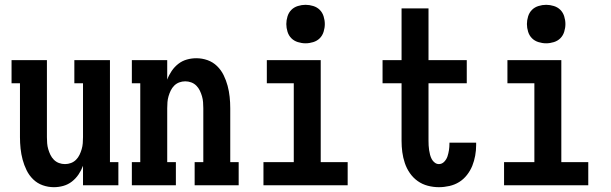

<svg xmlns="http://www.w3.org/2000/svg" viewBox="-20 -770 2540 798"><path d="M204 8Q180 8 157.5 0Q135 -8 118 -24.5Q101 -41 90.5 -62.5Q80 -84 74 -106.5Q68 -129 65.5 -152.5Q63 -176 63 -200V-424H28V-520H175V-200Q175 -187 176 -174.5Q177 -162 180.5 -150Q184 -138 189.5 -126.5Q195 -115 204 -106Q213 -97 225 -92.5Q237 -88 250 -88Q263 -88 275 -92.5Q287 -97 296 -106Q305 -115 310.5 -126.5Q316 -138 319.5 -150Q323 -162 324 -174.5Q325 -187 325 -200V-424H289V-520H437V-96H472V0H325V-81Q318 -62 306.5 -45Q295 -28 279 -15.5Q263 -3 243.5 2.5Q224 8 204 8Z M528 0V-96H563V-424H528V-520H675V-439Q682 -458 693.5 -475Q705 -492 721 -504.5Q737 -517 756.5 -522.5Q776 -528 796 -528Q820 -528 842.5 -520Q865 -512 882 -495.5Q899 -479 909.5 -457.5Q920 -436 926 -413.5Q932 -391 934.5 -367.5Q937 -344 937 -320V-96H972V0H789V-96H825V-320Q825 -333 824 -345.5Q823 -358 819.5 -370Q816 -382 810.5 -393.5Q805 -405 796 -414Q787 -423 775 -427.5Q763 -432 750 -432Q737 -432 725 -427.5Q713 -423 704 -414Q695 -405 689.5 -393.5Q684 -382 680.5 -370Q677 -358 676 -345.5Q675 -333 675 -320V-96H711V0Z M1075 0V-96H1201V-424H1089V-520H1313V-96H1425V0ZM1250 -590Q1234 -590 1218 -595Q1202 -600 1191 -611Q1180 -622 1175 -638Q1170 -654 1170 -670Q1170 -686 1175 -702Q1180 -718 1191 -729Q1202 -740 1218 -745Q1234 -750 1250 -750Q1266 -750 1282 -745Q1298 -740 1309 -729Q1320 -718 1325 -702Q1330 -686 1330 -670Q1330 -654 1325 -638Q1320 -622 1309 -611Q1298 -600 1282 -595Q1266 -590 1250 -590Z M1804 8Q1781 8 1758 2Q1735 -4 1716 -17.5Q1697 -31 1683.5 -50.5Q1670 -70 1662.5 -92.5Q1655 -115 1652 -138Q1649 -161 1649 -185V-424H1570V-520H1649V-735H1761V-520H1920V-424H1761V-185Q1761 -175 1761.5 -165.5Q1762 -156 1763.5 -146Q1765 -136 1767.5 -126.5Q1770 -117 1774.5 -108.5Q1779 -100 1787 -94Q1795 -88 1804 -88Q1817 -88 1826.5 -98Q1836 -108 1840 -120.5Q1844 -133 1846 -146Q1848 -159 1848 -173V-177H1959V-167Q1959 -145 1955 -123Q1951 -101 1943 -81Q1935 -61 1921 -43Q1907 -25 1888.5 -13.5Q1870 -2 1848 3Q1826 8 1804 8Z M2075 0V-96H2201V-424H2089V-520H2313V-96H2425V0ZM2250 -590Q2234 -590 2218 -595Q2202 -600 2191 -611Q2180 -622 2175 -638Q2170 -654 2170 -670Q2170 -686 2175 -702Q2180 -718 2191 -729Q2202 -740 2218 -745Q2234 -750 2250 -750Q2266 -750 2282 -745Q2298 -740 2309 -729Q2320 -718 2325 -702Q2330 -686 2330 -670Q2330 -654 2325 -638Q2320 -622 2309 -611Q2298 -600 2282 -595Q2266 -590 2250 -590Z"/></svg>

Font: Iosevka Curly Slab
Style: Bold
Weight: 700
Monospace: yes
Designer: Belleve Invis
Foundry: Belleve Invis
Version: Version 22.1.2; ttfautohint (v1.8.4)